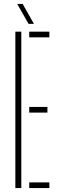

<svg xmlns="http://www.w3.org/2000/svg" viewBox="-20 -962 297 982"><path d="M58.5 0V-800H89V0ZM129.5 0V-29H232.5V0ZM129.5 -386V-415H222.5V-386ZM129.5 -771V-800H232.5V-771ZM126 -840 68 -942H96L153.5 -840Z"/></svg>

Font: Big Shoulders Stencil Display ExtraLight
Style: Regular
Weight: 250
Designer: Patric King
Foundry: XO Type Co
Version: Version 2.001